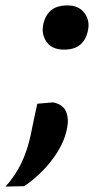

<svg xmlns="http://www.w3.org/2000/svg" viewBox="-76 -531 350 708"><path d="M160 -348Q116 -348 96 -376.2Q76 -404.5 83.5 -440.5Q90.5 -474.5 112 -492.8Q133.5 -511 173 -511Q214.5 -511 235.2 -483.2Q256 -455.5 248.5 -419.5Q242 -385.5 220.5 -366.8Q199 -348 160 -348ZM-55.5 157Q-18 114.5 3.5 69Q25 23.5 37 -32.5Q42.5 -60 48.8 -89.5Q55 -119 61.5 -148.5L120 -153.5Q156 -146 167.2 -120.2Q178.5 -94.5 171.5 -59Q162.5 -12.5 136.5 28.8Q110.5 70 77.2 102.8Q44 135.5 13 155.5Z"/></svg>

Font: Commissioner SemiBold
Style: Italic
Weight: 600
Italic angle: -12°
Designer: Kostas Bartsokas
Foundry: Kostas Bartsokas
Version: Version 1.000; ttfautohint (v1.8.3)